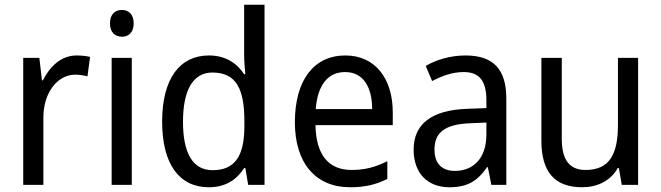

<svg xmlns="http://www.w3.org/2000/svg" viewBox="-20 -780 2790 810"><path d="M303 -546C239 -546 191 -501 161 -441H157L146 -536H78V0H163V-284C163 -391 224 -465 297 -465C314 -465 334 -462 349 -458L360 -540C343 -544 322 -546 303 -546Z M495 -738C465 -738 444 -720 444 -681C444 -644 465 -625 495 -625C523 -625 544 -644 544 -681C544 -719 523 -738 495 -738ZM536 -536H451V0H536Z M861 10C933 10 979 -23 1010 -71H1015L1027 0H1096V-760H1010V-545C1010 -524 1013 -489 1015 -467H1010C979 -514 931 -546 861 -546C740 -546 664 -450 664 -267C664 -84 739 10 861 10ZM877 -62C793 -62 752 -134 752 -266C752 -396 792 -474 876 -474C977 -474 1011 -404 1011 -269V-248C1011 -123 972 -62 877 -62Z M1437 -546C1305 -546 1224 -443 1224 -264C1224 -94 1310 10 1457 10C1520 10 1565 -1 1614 -25V-100C1564 -75 1520 -63 1463 -63C1366 -63 1313 -127 1311 -252H1637V-306C1637 -447 1564 -546 1437 -546ZM1436 -476C1515 -476 1550 -409 1550 -320H1312C1320 -421 1363 -476 1436 -476Z M1944 -546C1880 -546 1821 -528 1776 -502L1803 -438C1845 -460 1889 -476 1936 -476C1999 -476 2032 -443 2032 -357V-324L1952 -321C1800 -316 1725 -256 1725 -149C1725 -49 1784 10 1876 10C1953 10 1995 -17 2035 -75H2038L2053 0H2116V-364C2116 -486 2063 -546 1944 -546ZM1964 -260 2032 -263V-213C2032 -111 1976 -59 1899 -59C1847 -59 1813 -87 1813 -149C1813 -218 1853 -256 1964 -260Z M2672 -536H2587V-255C2587 -129 2552 -63 2450 -63C2382 -63 2350 -106 2350 -195V-536H2264V-186C2264 -56 2319 10 2436 10C2498 10 2556 -16 2586 -71H2591L2603 0H2672Z"/></svg>

Font: Noto Sans Khmer UI SemiCondensed
Style: Regular
Weight: 400
Width: 4
Designer: Danh Hong and the Monotype Design Team
Foundry: Monotype Imaging Inc.
Version: Version 2.002